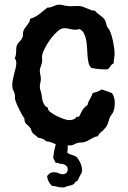

<svg xmlns="http://www.w3.org/2000/svg" viewBox="-20 -610 554 833"><path d="M335.9 128.9Q335.9 136.7 333.5 141.1Q331.1 145.5 328.1 149.9Q329.1 149.9 327.4 152.3Q325.7 154.8 324.2 157.2L325.2 155.8L321.8 163.1Q318.8 170.9 316.4 173.6Q314 176.3 312 177Q310.1 177.7 308.3 178.2Q306.6 178.7 305.2 182.1Q302.7 187.5 297.4 190.2Q292 192.9 285.4 194.6Q278.8 196.3 272.5 197.8Q266.1 199.2 262.2 202.1L254.9 203.1H251Q238.8 203.1 228 200Q217.3 196.8 206.1 196.8Q187 179.7 184.1 153.8Q190.9 145.5 197.3 141.4Q203.6 137.2 213.9 137.2Q226.1 137.2 234.6 141.6Q243.2 146 252 146Q261.7 146 267.8 140.1Q273.9 134.3 273.9 125Q273.9 116.2 269.3 111.1Q264.6 106 258.3 103.5Q252 101.1 246.1 100.6Q240.2 100.1 237.8 100.1L232.9 97.2Q231.4 97.2 230.5 96.7Q229.5 96.2 227.1 96.2Q226.1 96.2 224.9 96.2Q223.6 96.2 222.2 97.2L215.8 85Q214.4 82.5 212.6 79.1Q210.9 75.7 210.9 68.8Q210.9 65.9 211.9 65.2Q212.9 64.5 212.9 62V59.1Q212.9 57.6 213.6 53.2Q214.4 48.8 215.6 42.7Q216.8 36.6 218.5 29.5Q220.2 22.5 222.2 16.1Q211.4 10.7 201.7 7.3Q191.9 3.9 179.2 2.9Q172.9 -5.4 162.8 -8.5Q152.8 -11.7 144 -13.2Q141.6 -16.6 137.9 -19.5Q134.3 -22.5 130.6 -25.1Q127 -27.8 123.5 -31.2Q120.1 -34.7 118.2 -39.1Q115.7 -43 115 -47.1Q114.3 -51.3 110.8 -55.2Q106.9 -61 102.3 -64.7Q97.7 -68.4 94 -72.3Q90.3 -76.2 87.9 -81.8Q85.4 -87.4 85.9 -97.2Q82 -100.6 75.9 -111.3Q69.8 -122.1 64 -134Q58.1 -146 53.2 -157.2Q48.3 -168.5 46.9 -173.8Q44.4 -180.7 44.9 -188Q45.4 -195.3 43.9 -203.1Q42 -209.5 40 -213.1Q38.1 -216.8 36.6 -220.2Q35.2 -223.6 34.2 -228Q33.2 -232.4 33.2 -240.2Q33.2 -252.9 35.9 -265.9Q38.6 -278.8 42 -291.5Q45.4 -304.2 48.1 -315.7Q50.8 -327.1 50.8 -336.9Q50.8 -343.3 48.8 -348.4Q46.9 -353.5 43.9 -357.9Q47.9 -364.7 48.8 -371.6Q49.8 -378.4 50 -385.5Q50.3 -392.6 50.5 -399.4Q50.8 -406.2 53.2 -413.1Q57.1 -421.9 64.2 -429Q71.3 -436 76.2 -444.8Q80.1 -452.6 79.6 -460.9Q79.1 -469.2 82 -477.1Q85 -484.4 89.6 -490.2Q94.2 -496.1 98.9 -502.2Q103.5 -508.3 106.9 -514.6Q110.4 -521 110.8 -528.8Q122.6 -531.7 132.3 -537.1Q142.1 -542.5 150.9 -549.1Q159.7 -555.7 168.2 -563Q176.8 -570.3 186 -577.1H189.9Q195.3 -577.1 201.2 -579.1Q207 -581.1 212.9 -583.5Q218.8 -585.9 224.6 -587.9Q230.5 -589.8 235.8 -589.8Q245.1 -589.8 254.2 -587.4Q263.2 -585 272.9 -584Q284.2 -582.5 295.7 -583.3Q307.1 -584 318.8 -584Q330.6 -584 340.1 -580.6Q349.6 -577.1 358.2 -573.2Q366.7 -569.3 375 -566.2Q383.3 -563 392.1 -564Q395.5 -558.1 400.9 -553.7Q406.2 -549.3 412.1 -545.2Q418 -541 423.8 -536.1Q429.7 -531.2 434.1 -524.9Q438.5 -518.1 440.4 -508.3Q442.4 -498.5 446.8 -490.2Q453.6 -484.9 459.2 -470Q464.8 -455.1 468.8 -437.5Q472.7 -419.9 474.9 -403.6Q477.1 -387.2 477.1 -378.9Q477.1 -367.7 475.1 -356.9Q473.1 -346.2 473.1 -335Q463.9 -331.1 459.2 -322.8Q454.6 -314.5 446.8 -309.1H438Q422.4 -309.1 406.7 -310.5Q391.1 -312 376 -315.9Q368.2 -322.3 364.7 -335.7Q361.3 -349.1 359.9 -366Q358.4 -382.8 357.7 -401.4Q356.9 -419.9 353.8 -436.5Q350.6 -453.1 344 -465.8Q337.4 -478.5 324.2 -483.9Q315.9 -481 307.1 -481Q294.9 -481 283 -484.4Q271 -487.8 258.8 -487.8Q245.1 -487.8 229.5 -474.1Q213.9 -460.4 200 -441.7Q186 -422.9 175.8 -403.1Q165.5 -383.3 163.1 -371.1Q161.6 -364.7 162.4 -358.9Q163.1 -353 163.1 -347.2Q163.1 -341.3 161.4 -335.7Q159.7 -330.1 158 -325Q156.2 -319.8 154.5 -314.7Q152.8 -309.6 152.8 -304.2Q152.8 -294.9 155 -285.9Q157.2 -276.9 157.2 -267.1Q157.2 -258.8 155 -251Q152.8 -243.2 152.8 -233.9Q152.8 -225.6 155.8 -217Q158.7 -208.5 160.2 -200.2Q161.6 -191.9 162.8 -183.1Q164.1 -174.3 167 -166.3Q169.9 -158.2 175 -151.9Q180.2 -145.5 189 -142.1L188 -139.2Q188 -131.8 199.5 -123Q210.9 -114.3 226.3 -106.7Q241.7 -99.1 256.6 -94Q271.5 -88.9 278.8 -88.9Q287.1 -88.9 294.2 -90.6Q301.3 -92.3 308.1 -97.2L311 -103H320.8Q325.7 -107.4 328.1 -113.3Q330.6 -119.1 334 -125.7Q337.4 -132.3 343 -139.6Q348.6 -147 359.9 -154.8Q360.8 -162.1 364 -168.5Q367.2 -174.8 370.6 -180.9Q374 -187 377.2 -193.1Q380.4 -199.2 381.8 -206.1Q392.6 -209 402.6 -212.4Q412.6 -215.8 420.9 -222.2Q432.1 -218.8 443.4 -214.4Q454.6 -210 465.8 -206.1Q478 -188 478 -164.1Q478 -154.8 476.8 -146Q475.6 -137.2 473.1 -128.9Q470.2 -120.6 465.1 -114Q460 -107.4 456.1 -100.1Q451.7 -87.9 448.5 -76.4Q445.3 -64.9 437 -55.2Q429.2 -45.4 419.4 -37.8Q409.7 -30.3 404.8 -19Q396 -18.1 388.7 -14.6Q381.3 -11.2 374.3 -7.1Q367.2 -2.9 359.9 1Q352.5 4.9 344.2 6.8Q337.4 8.3 330.8 8.3Q324.2 8.3 317.9 9.8Q308.1 12.2 300.8 16.6Q293.5 21 283.2 21Q279.8 21 277.6 20.5Q275.4 20 273.9 20V21Q273.9 29.3 273.7 36.4Q273.4 43.5 272 51.8Q275.4 56.2 282 58.6Q288.6 61 295.7 63.2Q302.7 65.4 309.1 68.8Q315.4 72.3 317.9 79.1V78.1Q326.2 89.4 331.1 102.3Q335.9 115.2 335.9 128.9Z"/></svg>

Font: Margarine
Style: Regular
Weight: 400
Designer: Astigmatic (AOETI)
Foundry: Astigmatic (AOETI)
Version: Version 1.000